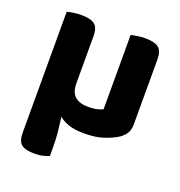

<svg xmlns="http://www.w3.org/2000/svg" viewBox="-122 -592 821 875"><g transform="rotate(20 288.0 -154.5)"><path d="M520 -100Q520 -76 510 -59Q500 -42 480 -28Q453 -11 414.5 2Q376 15 319 15Q277 15 247.5 5.5Q218 -4 198 -21Q203 16 206.5 50.5Q210 85 210 124V165Q198 170 180.5 174.5Q163 179 141 179Q96 179 76.5 164Q57 149 57 107V-479Q67 -482 85.5 -485Q104 -488 125 -488Q170 -488 190 -473Q210 -458 210 -416V-189Q210 -144 232.5 -124.5Q255 -105 297 -105Q323 -105 340.5 -109.5Q358 -114 367 -119V-479Q378 -482 396 -485Q414 -488 436 -488Q480 -488 500 -473Q520 -458 520 -416V-100Z"/></g></svg>

Font: Baloo Bhai 2
Style: Bold
Weight: 700
Designer: Supriya Tembe, Noopur Datye and Ek Type
Foundry: Ek Type
Version: Version 1.640;PS 1.000;hotconv 16.6.51;makeotf.lib2.5.65220;